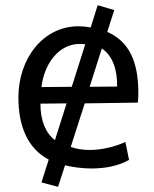

<svg xmlns="http://www.w3.org/2000/svg" viewBox="-20 -636 595 741"><path d="M326 -301 373 -449C413 -422 433 -371 432 -302ZM237 -237 192 -95C156 -123 136 -170 136 -236ZM140 -300C150.2 -387.1 204.2 -466.5 288.5 -466.5C295.1 -466.5 302 -466 309 -465L257 -301ZM51 -260C51 -145 89 -62 168 -20L140 68L204 85L231 2C263.7 9.9 298.9 14.2 333.6 14.2C386.8 14.2 438.6 4 478 -19L464 -88C422 -69.3 372.6 -57.2 325.8 -57.2C300.2 -57.2 275.3 -60.9 253 -69L307 -237L512 -240C513 -249 514 -265 514 -276C514 -401 477 -476 394 -513L421 -597L357 -616L330 -530C313.9 -533.1 298.3 -534.6 283.2 -534.6C144.5 -534.6 51 -407.9 51 -260Z"/></svg>

Font: Repo
Style: Regular
Weight: 400
Designer: Stefan Peev
Foundry: Context Ltd
Version: Version 0.000